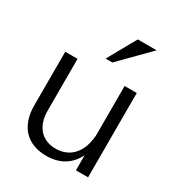

<svg xmlns="http://www.w3.org/2000/svg" viewBox="-178 -857 914 986"><g transform="rotate(30 279.0 -364.5)"><path d="M265 -44C188 -44 133 -95 133 -194V-500H60V-181C60 -61 126 12 242 12C326 12 382 -27 412 -90V0H484V-500H412V-208C405 -102 349 -44 265 -44ZM257 -573H297L463 -741H351Z"/></g></svg>

Font: Absans
Style: Regular
Weight: 400
Designer: Valerio Monopoli
Version: Version 1.200;Glyphs 3.2 (3217)